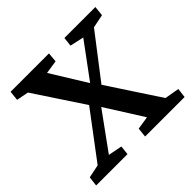

<svg xmlns="http://www.w3.org/2000/svg" viewBox="-171 -884 1065 1065"><g transform="rotate(-45 361.5 -351.5)"><path d="M11 0 18 -57 96 -73 299 -343 108 -632 37 -646 43 -703H344L339 -646L260 -634L389 -425L541 -631L459 -649L465 -703H708L702 -645L623 -629L427 -374L626 -71L712 -56L705 0H395L401 -56L478 -68L339 -288L181 -70L263 -54L257 0Z"/></g></svg>

Font: Literata 18pt SemiBold
Style: Italic
Weight: 600
Italic angle: -2°
Designer: Latin by Veronika Burian and Jose Scaglione. Greek by Irene Vlachou. Cyrillic by Vera Evstafieva
Foundry: TypeTogether
Version: Version 3.103;gftools[0.9.29]